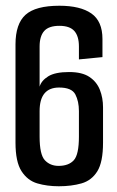

<svg xmlns="http://www.w3.org/2000/svg" viewBox="-20 -644 409 669"><path d="M185 5Q144 5 110 -5Q76 -15 55 -47.5Q34 -80 34 -147V-489Q34 -561 69 -592.5Q104 -624 187 -624Q260 -624 298.5 -597Q337 -570 337 -508V-445L255 -437V-482Q255 -518 239 -536Q223 -554 187 -554Q150 -554 134 -536Q118 -518 118 -482V-342Q124 -363 148 -378Q172 -393 221 -393Q266 -393 291.5 -376Q317 -359 328 -331Q339 -303 339 -270V-147Q339 -79 319 -47Q299 -15 264 -5Q229 5 185 5ZM184 -66Q219 -66 237 -85.5Q255 -105 255 -168V-257Q255 -291 242.5 -315Q230 -339 186 -339Q118 -339 118 -257V-168Q118 -105 136.5 -85.5Q155 -66 184 -66Z"/></svg>

Font: Smooch Sans SemiBold
Style: Bold
Weight: 600
Designer: Robert E. Leuschke
Foundry: Robert E. Leuschke
Version: Version 1.010; ttfautohint (v1.8.3)